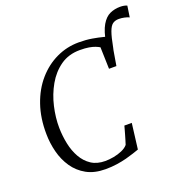

<svg xmlns="http://www.w3.org/2000/svg" viewBox="-152 -996 1073 1135"><g transform="rotate(-20 385.0 -428.5)"><path d="M596.5 -606.5 576 -689.5Q588.5 -762.5 610.8 -800.2Q633 -838 662.8 -851.5Q692.5 -865 727 -865Q741 -865 752 -862.8Q763 -860.5 770.5 -857L760 -786.5Q747.5 -792.5 730.2 -796.2Q713 -800 695.5 -800Q672.5 -800 657 -789Q641.5 -778 630 -746.2Q618.5 -714.5 607 -653ZM320 8Q250 8 201 -19.2Q152 -46.5 121 -92Q90 -137.5 75.8 -193.5Q61.5 -249.5 61 -306.5Q59.5 -407 87.8 -489Q116 -571 167 -629.5Q218 -688 284.5 -719.5Q351 -751 425.5 -751Q471.5 -751 509.2 -744.5Q547 -738 574.2 -730.8Q601.5 -723.5 617.5 -721L587.5 -543H541L537 -679.5Q526.5 -686 511.2 -692Q496 -698 473.2 -702Q450.5 -706 416 -706Q345.5 -706 294 -669.8Q242.5 -633.5 209 -574.8Q175.5 -516 159.8 -447.5Q144 -379 145 -314.5Q146 -263.5 156.2 -214Q166.5 -164.5 189 -124.8Q211.5 -85 247.2 -61.5Q283 -38 335 -38Q359 -38 387.8 -43.2Q416.5 -48.5 441.5 -59.5Q466.5 -70.5 479.5 -86.5Q483.5 -99.5 487.8 -113.2Q492 -127 496 -141Q500 -155 504 -169Q508 -183 511.5 -196.5H558L538 -36Q524 -31 502.2 -23.8Q480.5 -16.5 452.8 -9.2Q425 -2 391.5 3Q358 8 320 8Z"/></g></svg>

Font: Merriweather 36pt Light
Style: Italic
Weight: 300
Italic angle: -7.8°
Version: Version 2.101